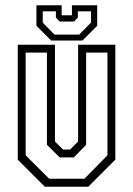

<svg xmlns="http://www.w3.org/2000/svg" viewBox="-20 -710 506 730"><path d="M150.5 0 47.5 -103V-540H189V-172L219.5 -141.5H246.5L277 -172V-540H418.5V-103L315.5 0ZM167 -30.5H301L388.5 -119.5V-510H307.5V-159.5L260.5 -111.5H207L158.5 -159.5V-510H77.5V-119.5ZM174.5 -556 118.5 -612V-690H214.5V-652H253.5V-690H349.5V-612L293.5 -556ZM187 -578.5H281L326 -624V-667H276V-643.5L261.5 -628H207L192.5 -643.5V-667H142.5V-624Z"/></svg>

Font: Tourney Condensed Light
Style: Regular
Weight: 300
Width: 3
Designer: Tyler Finck
Foundry: Etcetera Type Co
Version: Version 1.010; ttfautohint (v1.8.3)